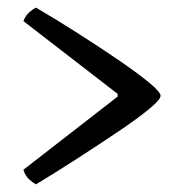

<svg xmlns="http://www.w3.org/2000/svg" viewBox="-20 -528 446 501"><path d="M74 -47Q66 -51 56 -60Q46 -69 41 -85L287 -276V-283L41 -473Q47 -488 57 -496.5Q67 -505 74 -508Q127 -477 183.5 -441Q240 -405 289 -371.5Q338 -338 368.5 -313Q399 -288 399 -278Q399 -268 368.5 -243Q338 -218 289 -185Q240 -152 183.5 -115.5Q127 -79 74 -47Z"/></svg>

Font: Texturina Medium
Style: Regular
Weight: 500
Designer: Guillermo Torres Carreño
Foundry: Omnibus-Type
Version: Version 1.003